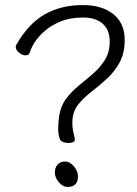

<svg xmlns="http://www.w3.org/2000/svg" viewBox="-20 -731 540 756"><path d="M275 -182Q275 -175 268 -171.5Q261 -168 252 -168Q220 -168 214.5 -186Q209 -204 209 -224Q209 -235 210 -248Q211 -261 213 -275Q219 -314 240.5 -342.5Q262 -371 291 -394.5Q320 -418 347.5 -442Q375 -466 393.5 -496Q412 -526 412 -568Q412 -613 384.5 -637.5Q357 -662 307 -662Q256 -662 218.5 -646.5Q181 -631 155.5 -608.5Q130 -586 116 -563.5Q102 -541 98 -526Q94 -513 81 -513Q68 -513 55 -523.5Q42 -534 42 -547Q42 -552 45 -556Q92 -638 156 -674.5Q220 -711 306 -711Q382 -711 426.5 -675Q471 -639 471 -574Q471 -522 451.5 -486Q432 -450 403 -423Q374 -396 344 -373Q314 -350 292 -324.5Q270 -299 266 -266Q265 -260 265 -254Q265 -248 265 -243Q265 -230 267.5 -217Q270 -204 274 -187Q275 -185 275 -182ZM247 5Q227 5 211.5 -13.5Q196 -32 196 -51Q196 -71 206.5 -83Q217 -95 237 -95Q255 -95 271 -76Q287 -57 287 -37Q287 5 247 5Z"/></svg>

Font: Moon Stars Kai HW Light
Style: Regular
Weight: 300
Designer: GuiWonder
Version: Version 1.101